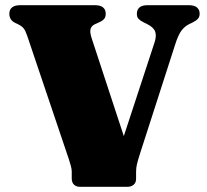

<svg xmlns="http://www.w3.org/2000/svg" viewBox="-20 -720 796 740"><path d="M507.5 -667Q507.5 -682.5 517.5 -691.2Q527.5 -700 549 -700H707.5Q729 -700 739.2 -691.2Q749.5 -682.5 749.5 -667Q749.5 -655.5 743.2 -648.2Q737 -641 724.5 -634.5L710 -627.5Q691.5 -618.5 679 -601.5Q666.5 -584.5 655 -548L519 -126Q511 -101 507.8 -87Q504.5 -73 504.5 -58.5V-31Q504.5 -16 495 -8Q485.5 0 471.5 0H288Q274.5 0 265.5 -8Q256.5 -16 256.5 -32.5V-59.5Q256.5 -68 253.2 -80Q250 -92 245.5 -106L84.5 -583Q78 -602 71.2 -610.5Q64.5 -619 51.5 -625.5L37 -632.5Q16 -643.5 16 -667Q16 -682.5 26.2 -691.2Q36.5 -700 58 -700H345.5Q367.5 -700 377.5 -691.2Q387.5 -682.5 387.5 -667Q387.5 -654.5 381.5 -647.2Q375.5 -640 362 -634L345.5 -626.5Q332.5 -620.5 329 -608.2Q325.5 -596 333.5 -572L479 -129L416.5 -71.5L575.5 -556Q584 -581.5 578 -598.2Q572 -615 546.5 -627.5L532.5 -634.5Q520.5 -640.5 514 -647.2Q507.5 -654 507.5 -667Z"/></svg>

Font: Fraunces Black
Style: Regular
Weight: 900
Version: Version 1.000;[b76b70a41]